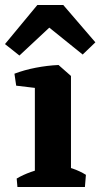

<svg xmlns="http://www.w3.org/2000/svg" viewBox="-47 -751 403 771"><path d="M93 0V-442L188 -490L238 -446V0ZM23 0 20 -34Q45 -49 77.5 -60.5Q110 -72 135 -78L124 0ZM166 0 183 -91Q213 -85 243.5 -74.5Q274 -64 298 -49L294 0ZM18 -407 11 -455Q50 -470 96.5 -479Q143 -488 188 -490L192 -434L127 -394ZM31 -528 -27 -574 103 -731H207L336 -581L285 -532L151 -640Z"/></svg>

Font: Eczar SemiBold
Style: Regular
Weight: 600
Designer: Vaibhav Singh
Foundry: Rosetta Type Foundry
Version: Version 2.000